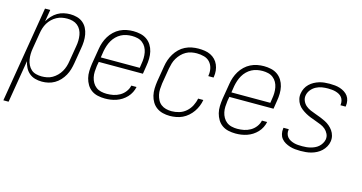

<svg xmlns="http://www.w3.org/2000/svg" viewBox="-101 -866 2678 1420"><g transform="rotate(15 1238.5 -156.5)"><path d="M-23 215 99 -520H139L124 -429Q136 -451 154.5 -471Q173 -491 195 -504Q217 -517 242 -522.5Q267 -528 291 -528Q318 -528 343.5 -521Q369 -514 388.5 -498Q408 -482 419.5 -459.5Q431 -437 435.5 -411.5Q440 -386 439 -359Q438 -332 433 -305L413 -185Q409 -161 402 -137Q395 -113 382.5 -90.5Q370 -68 352 -48.5Q334 -29 311.5 -16Q289 -3 264.5 2.5Q240 8 216 8Q188 8 163 1Q138 -6 118.5 -22.5Q99 -39 87.5 -62Q76 -85 71 -110L17 215ZM204 -29Q224 -29 245 -33Q266 -37 285 -48Q304 -59 320 -75Q336 -91 347 -110Q358 -129 364.5 -149.5Q371 -170 374 -191L394 -311Q398 -332 398.5 -354Q399 -376 395.5 -397Q392 -418 382.5 -436Q373 -454 357 -467Q341 -480 320.5 -485.5Q300 -491 278 -491Q258 -491 237.5 -487Q217 -483 197.5 -472.5Q178 -462 162 -446.5Q146 -431 135 -412.5Q124 -394 117.5 -373.5Q111 -353 108 -333L88 -213Q84 -191 83.5 -169Q83 -147 86.5 -126Q90 -105 99.5 -86Q109 -67 124 -53.5Q139 -40 160.5 -34.5Q182 -29 204 -29Z M698 8Q670 8 643 2Q616 -4 595 -19Q574 -34 560.5 -56.5Q547 -79 540.5 -105Q534 -131 535 -159Q536 -187 540 -215L560 -335Q564 -361 572.5 -385.5Q581 -410 595 -433Q609 -456 629 -475Q649 -494 673 -506Q697 -518 723 -523Q749 -528 774 -528Q802 -528 829 -522Q856 -516 877.5 -501Q899 -486 913 -463.5Q927 -441 933 -415Q939 -389 938.5 -361Q938 -333 933 -305L923 -242H585L579 -209Q576 -187 575 -165Q574 -143 578.5 -122Q583 -101 593.5 -82.5Q604 -64 620.5 -51.5Q637 -39 658.5 -34Q680 -29 702 -29Q727 -29 752.5 -34Q778 -39 801.5 -52.5Q825 -66 841.5 -88Q858 -110 863 -135H903Q899 -114 888.5 -93Q878 -72 862 -55Q846 -38 826.5 -25.5Q807 -13 785 -5.5Q763 2 741.5 5Q720 8 698 8ZM591 -278H889L894 -311Q898 -333 898.5 -355Q899 -377 895 -398Q891 -419 881 -437Q871 -455 854.5 -468Q838 -481 817 -486Q796 -491 774 -491Q753 -491 732 -487Q711 -483 691 -472.5Q671 -462 655 -446Q639 -430 628 -411Q617 -392 610 -371Q603 -350 599 -329Z M1195 8Q1167 8 1141 1.5Q1115 -5 1094 -20Q1073 -35 1059.5 -57.5Q1046 -80 1040 -106Q1034 -132 1035 -160Q1036 -188 1040 -215L1060 -335Q1064 -361 1072.5 -385.5Q1081 -410 1095 -433Q1109 -456 1128.5 -475Q1148 -494 1172 -506Q1196 -518 1222 -523Q1248 -528 1273 -528Q1297 -528 1321 -524.5Q1345 -521 1365.5 -511Q1386 -501 1401.5 -485Q1417 -469 1426 -448Q1435 -427 1437.5 -403.5Q1440 -380 1436 -356L1435 -350H1395V-354Q1400 -383 1394 -410Q1388 -437 1370.5 -456.5Q1353 -476 1326 -483.5Q1299 -491 1270 -491Q1250 -491 1229 -487Q1208 -483 1188.5 -472Q1169 -461 1153.5 -445Q1138 -429 1126.5 -410Q1115 -391 1109 -370.5Q1103 -350 1099 -329L1079 -209Q1076 -187 1075 -165Q1074 -143 1078.5 -122.5Q1083 -102 1092.5 -83.5Q1102 -65 1118 -52.5Q1134 -40 1155 -34.5Q1176 -29 1199 -29Q1227 -29 1256 -37.5Q1285 -46 1308.5 -66.5Q1332 -87 1346 -114.5Q1360 -142 1365 -170H1405Q1401 -146 1391.5 -122.5Q1382 -99 1367.5 -78Q1353 -57 1333 -39.5Q1313 -22 1290.5 -11.5Q1268 -1 1243 3.5Q1218 8 1195 8Z M1698 8Q1670 8 1643 2Q1616 -4 1595 -19Q1574 -34 1560.5 -56.5Q1547 -79 1540.5 -105Q1534 -131 1535 -159Q1536 -187 1540 -215L1560 -335Q1564 -361 1572.5 -385.5Q1581 -410 1595 -433Q1609 -456 1629 -475Q1649 -494 1673 -506Q1697 -518 1723 -523Q1749 -528 1774 -528Q1802 -528 1829 -522Q1856 -516 1877.5 -501Q1899 -486 1913 -463.5Q1927 -441 1933 -415Q1939 -389 1938.5 -361Q1938 -333 1933 -305L1923 -242H1585L1579 -209Q1576 -187 1575 -165Q1574 -143 1578.5 -122Q1583 -101 1593.5 -82.5Q1604 -64 1620.5 -51.5Q1637 -39 1658.5 -34Q1680 -29 1702 -29Q1727 -29 1752.5 -34Q1778 -39 1801.5 -52.5Q1825 -66 1841.5 -88Q1858 -110 1863 -135H1903Q1899 -114 1888.5 -93Q1878 -72 1862 -55Q1846 -38 1826.5 -25.5Q1807 -13 1785 -5.5Q1763 2 1741.5 5Q1720 8 1698 8ZM1591 -278H1889L1894 -311Q1898 -333 1898.5 -355Q1899 -377 1895 -398Q1891 -419 1881 -437Q1871 -455 1854.5 -468Q1838 -481 1817 -486Q1796 -491 1774 -491Q1753 -491 1732 -487Q1711 -483 1691 -472.5Q1671 -462 1655 -446Q1639 -430 1628 -411Q1617 -392 1610 -371Q1603 -350 1599 -329Z M2196 8Q2175 8 2154.5 6Q2134 4 2114.5 -2Q2095 -8 2077.5 -18Q2060 -28 2048 -43Q2036 -58 2031.5 -78Q2027 -98 2030 -119L2031 -125H2071V-121Q2068 -105 2072 -90Q2076 -75 2085.5 -64Q2095 -53 2108.5 -46Q2122 -39 2137 -35Q2152 -31 2168 -30Q2184 -29 2200 -29Q2216 -29 2231.5 -30.5Q2247 -32 2262.5 -36Q2278 -40 2293.5 -47Q2309 -54 2321.5 -65Q2334 -76 2343 -91Q2352 -106 2355 -121Q2359 -144 2349.5 -164Q2340 -184 2324.5 -197.5Q2309 -211 2288.5 -219.5Q2268 -228 2248 -235Q2228 -242 2207.5 -250Q2187 -258 2169 -268Q2151 -278 2134 -291Q2117 -304 2105.5 -321.5Q2094 -339 2089 -360.5Q2084 -382 2088 -404Q2091 -424 2100.5 -443Q2110 -462 2125.5 -477Q2141 -492 2159.5 -502Q2178 -512 2197.5 -518Q2217 -524 2237 -526Q2257 -528 2277 -528Q2298 -528 2318 -526Q2338 -524 2356.5 -518Q2375 -512 2391.5 -501.5Q2408 -491 2419 -476Q2430 -461 2434 -441Q2438 -421 2435 -401L2434 -395H2394L2395 -399Q2397 -414 2393.5 -429Q2390 -444 2381.5 -455Q2373 -466 2360.5 -473Q2348 -480 2334 -484Q2320 -488 2304.5 -489.5Q2289 -491 2274 -491Q2252 -491 2229 -487.5Q2206 -484 2184 -472.5Q2162 -461 2146.5 -441.5Q2131 -422 2127 -399Q2123 -377 2132 -356.5Q2141 -336 2157 -322.5Q2173 -309 2192.5 -300.5Q2212 -292 2232.5 -285Q2253 -278 2273 -270Q2293 -262 2312 -252.5Q2331 -243 2347 -229.5Q2363 -216 2375 -199Q2387 -182 2392.5 -160.5Q2398 -139 2394 -116Q2391 -96 2380 -76.5Q2369 -57 2353 -42Q2337 -27 2317.5 -17Q2298 -7 2278 -1.5Q2258 4 2237 6Q2216 8 2196 8Z"/></g></svg>

Font: Iosevka Term Curly XLt Obl
Style: Regular
Weight: 200
Italic angle: -9°
Designer: Belleve Invis
Foundry: Belleve Invis
Version: Version 32.3.0